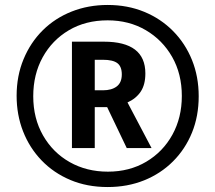

<svg xmlns="http://www.w3.org/2000/svg" viewBox="-20 -744 868 774"><path d="M414 10Q331 10 263.5 -18.5Q196 -47 147.5 -97.5Q99 -148 73 -214.5Q47 -281 47 -358Q47 -438 75 -505.5Q103 -573 152.5 -622Q202 -671 269 -697.5Q336 -724 414 -724Q494 -724 561 -696.5Q628 -669 677.5 -619Q727 -569 754 -502Q781 -435 781 -356Q781 -276 754 -209.5Q727 -143 677.5 -93.5Q628 -44 561 -17Q494 10 414 10ZM415 -52Q502 -52 569.5 -92Q637 -132 675 -201Q713 -270 713 -357Q713 -446 674 -514.5Q635 -583 567.5 -622.5Q500 -662 414 -662Q325 -662 257.5 -622Q190 -582 152 -513Q114 -444 114 -356Q114 -267 153.5 -198Q193 -129 261 -90.5Q329 -52 415 -52ZM270 -147V-576H399Q566 -576 566 -448Q566 -403 547.5 -375Q529 -347 494 -331L591 -147H491L412 -312H362V-147ZM395 -380Q430 -380 450.5 -395.5Q471 -411 471 -444Q471 -476 453 -489.5Q435 -503 395 -503H362V-380Z"/></svg>

Font: Noto Sans Hebrew Condensed SemiBold
Style: Regular
Weight: 600
Width: 3
Designer: Monotype Design Team
Foundry: Monotype Imaging Inc.
Version: Version 2.004; ttfautohint (v1.8.4.7-5d5b)